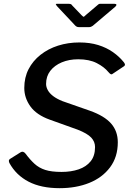

<svg xmlns="http://www.w3.org/2000/svg" viewBox="-20 -974 692 1004"><path d="M547 -597Q525 -624 486 -644Q447 -664 389 -664Q341 -664 303 -648Q265 -632 243 -603.5Q221 -575 221 -535Q221 -519 230 -502.5Q239 -486 258 -471.5Q277 -457 307 -445L450 -395Q526 -368 561 -328Q596 -288 596 -230Q596 -153 555.5 -99Q515 -45 446.5 -17.5Q378 10 292 10Q195 10 129.5 -24Q64 -58 29 -122Q26 -129 26.5 -134.5Q27 -140 34 -144L85 -176Q94 -182 101 -180Q108 -178 114 -170Q137 -139 160.5 -117.5Q184 -96 216.5 -85.5Q249 -75 302 -75Q352 -75 391.5 -88.5Q431 -102 454 -130.5Q477 -159 477 -205Q477 -233 457 -254.5Q437 -276 386 -296L241 -348Q171 -373 139 -417.5Q107 -462 107 -514Q107 -569 129.5 -612.5Q152 -656 192 -687.5Q232 -719 284 -735.5Q336 -752 395 -752Q450 -752 493.5 -738.5Q537 -725 570.5 -701.5Q604 -678 628 -648Q633 -641 633.5 -636.5Q634 -632 629 -628L566 -586Q562 -584 557.5 -587Q553 -590 547 -597ZM492 -949Q497 -954 501.5 -954Q506 -954 512 -954H579Q587 -954 588.5 -950Q590 -946 583 -939L465 -839Q461 -836 456 -834Q451 -832 443 -832H394Q384 -832 378.5 -836Q373 -840 369 -845L277 -943Q273 -949 272 -951.5Q271 -954 277 -954H340Q347 -954 351 -952Q355 -950 358 -945L407 -894Q416 -884 419.5 -887Q423 -890 433 -899Z"/></svg>

Font: Libre Franklin Thin Medium
Style: Italic
Weight: 500
Italic angle: -8°
Version: Version 3.000